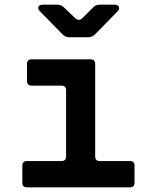

<svg xmlns="http://www.w3.org/2000/svg" viewBox="-20 -805 640 825"><path d="M96 0Q76 0 76 -20V-93Q76 -113 96 -113H244Q264 -113 264 -133V-417Q264 -437 244 -437H116Q96 -437 96 -457V-530Q96 -550 116 -550H369Q389 -550 389 -530V-133Q389 -113 409 -113H538Q558 -113 558 -93V-20Q558 0 538 0ZM278 -645Q260 -645 248 -658L153 -755Q141 -766 145 -775.5Q149 -785 166 -785H226Q243 -785 255 -773L302 -728Q319 -711 336 -729L379 -772Q391 -785 409 -785H470Q487 -785 491 -775.5Q495 -766 484 -755L389 -658Q377 -645 359 -645Z"/></svg>

Font: Pitagon Sans Mono
Style: Bold
Weight: 700
Monospace: yes
Designer: Travis Tran
Foundry: Pitagon
Version: Version 1.001; ttfautohint (v1.8.4.7-5d5b);gftools[0.9.26]